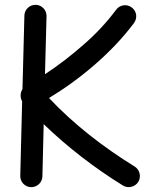

<svg xmlns="http://www.w3.org/2000/svg" viewBox="-20 -730 637 796"><path d="M108.9 45.9C134.3 46.4 155.3 26.4 155.8 1L161.1 -215.3C260.7 -119.1 374 -32.2 488.8 38.6C509.8 52.2 539.1 45.9 552.7 24.9C566.4 3.9 560.1 -25.4 539.1 -39.1C409.7 -118.7 286.1 -214.4 183.1 -323.7C306.2 -397.5 443.4 -510.3 535.6 -634.8C550.8 -655.8 546.9 -684.1 525.9 -699.2C505.9 -714.4 476.6 -710.4 461.4 -689.5C423.8 -639.2 379.4 -590.8 327.1 -545.4C274.9 -499.5 221.7 -458.5 166.5 -422.4L172.9 -663.1C173.3 -688.5 153.3 -709.5 127.9 -710C102.5 -710.4 81.5 -690.4 81.1 -665L73.2 -360.4C63 -344.7 63.5 -323.7 71.8 -310.1L64 -1C63.5 24.4 83.5 45.4 108.9 45.9Z"/></svg>

Font: Mikhak Medium
Style: Regular
Weight: 500
Designer: Amin Abedi
Version: Version 3.2